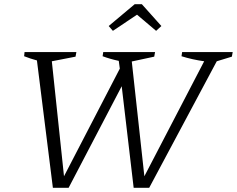

<svg xmlns="http://www.w3.org/2000/svg" viewBox="-20 -895 1129 915"><path d="M232 0 156 -607Q126 -615 95 -627L97 -647H344L340 -625L227 -603L285 -55L551 -568L546 -605Q507 -613 469 -627L472 -647H719L715 -625L608 -602L668 -55L953 -603Q896 -611 845 -627L848 -647H1089L1085 -625L1013 -603L691 0H617L560 -484L307 0ZM656 -875 749 -771 724 -748 633 -825 518 -748 498 -771 622 -875Z"/></svg>

Font: Piazzolla Light
Style: Italic
Weight: 300
Italic angle: -11.3°
Designer: Juan Pablo del Peral
Foundry: Huerta Tipografica
Version: Version 1.330